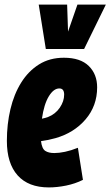

<svg xmlns="http://www.w3.org/2000/svg" viewBox="-20 -808 482 838"><path d="M342 -23Q308 -6 268.5 2Q229 10 193 10Q104 10 57 -42.5Q10 -95 10 -193Q10 -266 25.5 -331.5Q41 -397 72.5 -447.5Q104 -498 150.5 -527Q197 -556 259 -556Q331 -556 367.5 -520Q404 -484 404 -427Q404 -346 353.5 -287Q303 -228 222 -205Q190 -196 159 -192Q163 -159 177.5 -149.5Q192 -140 217 -140Q238 -140 264 -145.5Q290 -151 320 -163ZM239 -422Q214 -422 193 -387.5Q172 -353 163 -290Q178 -293 189 -297Q222 -310 241 -338Q260 -366 260 -395Q260 -422 239 -422ZM442 -788 347 -594H180L149 -788H273L277 -670L318 -788Z"/></svg>

Font: Georama Condensed ExtraBold
Style: Italic
Weight: 800
Width: 3
Italic angle: -9°
Designer: Jean-Baptiste Levee
Foundry: Production Type
Version: Version 1.000